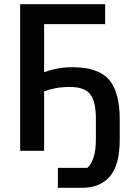

<svg xmlns="http://www.w3.org/2000/svg" viewBox="-20 -718 640 914"><path d="M255.5 176V81H396.5Q414.5 64 425.5 31.2Q436.5 -1.5 436.5 -56V-150.5Q436.5 -236 409 -270Q381.5 -304 313 -304Q275 -304 245.8 -298.5Q216.5 -293 190 -283V0H76V-698H480.5V-603H190V-375.5H195Q220 -385.5 253.2 -391.8Q286.5 -398 326 -398Q447.5 -398 498.8 -339Q550 -280 550 -149V-54Q550 68 503 122Q456 176 371.5 176Z"/></svg>

Font: Lilex Medium
Style: Regular
Weight: 500
Designer: Mike Abbink, Paul van der Laan, Pieter van Rosmalen, Mikhael Khrustik
Foundry: Mikhael Khrustik
Version: Version 1.100